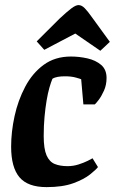

<svg xmlns="http://www.w3.org/2000/svg" viewBox="-20 -740 461 771"><path d="M167 11.4Q91.5 11.4 58.1 -28.3Q24.7 -68 24.7 -151Q24.7 -210.5 38.5 -273.7Q52.3 -336.9 81.1 -391.5Q109.8 -446.1 155.2 -479.5Q200.7 -513 264.8 -513Q297.9 -513 331 -505.6Q364.1 -498.1 386 -479.5Q407.9 -460.9 407.9 -427Q407.9 -398.9 397.5 -375.9Q387.2 -353 376 -338.5Q364.8 -324 360.8 -320.8H314.8L306 -421.7Q302.7 -423.5 284.6 -428.5Q266.6 -433.6 241 -433.6Q225 -433.6 212.1 -431.4Q199.2 -429.2 190.5 -423.6Q184.6 -409.6 178.3 -387.6Q172 -365.5 167.1 -336.1Q162.1 -306.6 158.8 -270.7Q155.5 -234.8 155.5 -193.8Q155.5 -142.4 166.9 -116.3Q178.4 -90.2 199.8 -81.5Q221.2 -72.8 251.3 -72.8Q274.6 -72.8 295.7 -79.7Q316.8 -86.5 332.1 -94.1Q347.3 -101.7 351.6 -104.4L373.4 -69.1Q365.7 -58.8 341.3 -39.3Q316.9 -19.9 274.2 -4.2Q231.4 11.4 167 11.4ZM382.9 -536.1 282.3 -605.3 157.8 -539.9 127.4 -573.8 218.8 -664.9Q248.5 -692.8 266.4 -706.2Q284.2 -719.6 295.3 -719.6Q308.2 -719.6 320.6 -706.7Q333 -693.9 350.3 -669.3L421.1 -571.9Z"/></svg>

Font: Faustina Light
Style: Italic
Weight: 300
Italic angle: -8°
Designer: Alfonso Garcia
Foundry: http://www.omnibus-type.com
Version: Version 1.200